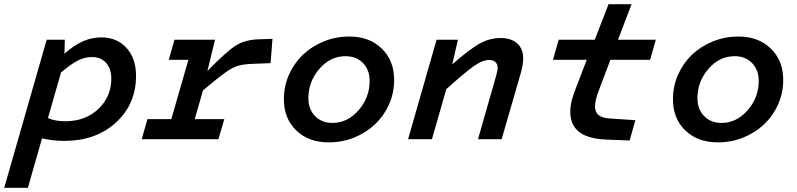

<svg xmlns="http://www.w3.org/2000/svg" viewBox="-70 -659 3774 909"><path d="M62 230H-50L151 -471H237L235 -405Q281 -445 322.5 -463.5Q364 -482 410 -482Q483 -482 528.5 -432.5Q574 -383 574 -300Q574 -166 479 -79Q384 8 234 8Q206 8 180 5Q154 2 129 -4ZM457 -286Q457 -334 432 -361.5Q407 -389 364 -389Q332 -389 299 -372.5Q266 -356 219 -316L157 -100Q175 -92 195.5 -88.5Q216 -85 238 -85Q335 -85 396 -143.5Q457 -202 457 -286Z M601 0 628 -95H741L822 -376H729L756 -471H948L912 -323Q1003 -416 1046.5 -443.5Q1090 -471 1155 -473L1220 -475L1211 -360L1131 -357Q1098 -356 1075.5 -352Q1053 -348 1029 -336Q1005 -323 973 -298Q941 -273 891 -231L852 -95H992L964 0Z M1274 -189Q1274 -251 1298 -305Q1322 -359 1363 -399Q1405 -439 1462 -462.5Q1519 -486 1584 -486Q1679 -486 1737.5 -429Q1796 -372 1796 -281Q1796 -219 1772 -165Q1748 -111 1706 -71Q1664 -31 1607.5 -8Q1551 15 1486 15Q1391 15 1332.5 -41.5Q1274 -98 1274 -189ZM1390 -194Q1390 -142 1421.5 -109.5Q1453 -77 1504 -77Q1575 -77 1627.5 -137Q1680 -197 1680 -276Q1680 -328 1648.5 -360.5Q1617 -393 1566 -393Q1494 -393 1442 -333Q1390 -273 1390 -194Z M1997 -471H2098L2071 -354Q2153 -426 2200.5 -452.5Q2248 -479 2300 -479Q2350 -479 2378.5 -453.5Q2407 -428 2407 -383Q2407 -368 2404 -350.5Q2401 -333 2395 -311L2305 0H2193L2278 -297Q2282 -311 2284 -321Q2286 -331 2286 -338Q2286 -356 2275 -365.5Q2264 -375 2245 -375Q2214 -375 2172.5 -345.5Q2131 -316 2043 -237L1975 0H1862Z M2820 -376 2768 -239Q2757 -211 2752 -190.5Q2747 -170 2747 -156Q2747 -128 2764 -114Q2781 -100 2818 -98L2938 -90L2911 6L2804 2Q2716 -1 2673 -33.5Q2630 -66 2630 -129Q2630 -155 2636.5 -182Q2643 -209 2658 -246L2708 -376H2548L2575 -471H2746L2811 -639H2920L2856 -471H3035L3008 -376Z M3116 -189Q3116 -251 3140 -305Q3164 -359 3205 -399Q3247 -439 3304 -462.5Q3361 -486 3426 -486Q3521 -486 3579.5 -429Q3638 -372 3638 -281Q3638 -219 3614 -165Q3590 -111 3548 -71Q3506 -31 3449.5 -8Q3393 15 3328 15Q3233 15 3174.5 -41.5Q3116 -98 3116 -189ZM3232 -194Q3232 -142 3263.5 -109.5Q3295 -77 3346 -77Q3417 -77 3469.5 -137Q3522 -197 3522 -276Q3522 -328 3490.5 -360.5Q3459 -393 3408 -393Q3336 -393 3284 -333Q3232 -273 3232 -194Z"/></svg>

Font: Intel One Mono Medium
Style: Italic
Weight: 500
Italic angle: -16°
Monospace: yes
Designer: Fred Shallcrass
Foundry: Frere-Jones Type LLC
Version: Version 1.400;hotconv 1.1.0;makeotfexe 2.6.0;FJTRelease1.4